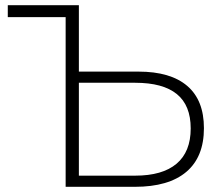

<svg xmlns="http://www.w3.org/2000/svg" viewBox="-20 -720 854 740"><path d="M514 -444Q637 -444 701.5 -389Q766 -334 766 -226Q766 -115 698 -57.5Q630 0 500 0H233V-654H10V-700H284V-444ZM501 -43Q606 -43 660.5 -89Q715 -135 715 -225Q715 -314 661.5 -357.5Q608 -401 501 -401H284V-43Z"/></svg>

Font: Modern
Style: Regular
Weight: 300
Designer: Julieta Ulanovsky
Foundry: Julieta Ulanovsky
Version: Version 8.000